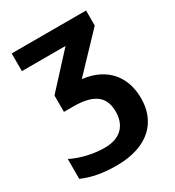

<svg xmlns="http://www.w3.org/2000/svg" viewBox="-187 -655 918 1006"><g transform="rotate(-30 272.0 -152.0)"><path d="M489 -544H39V-437H303L123 -241V-142H180C320 -142 359 -86 359 -7C359 66 319 128 215 128C148 128 75 111 17 82V202C74 227 138 240 222 240C418 240 509 137 509 -1C509 -129 438 -226 290 -244L489 -453Z"/></g></svg>

Font: Noto Sans Display
Style: Bold
Weight: 700
Designer: Monotype Design Team
Foundry: Monotype Imaging Inc.
Version: Version 1.900